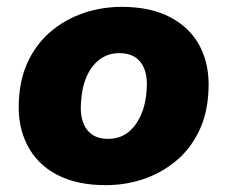

<svg xmlns="http://www.w3.org/2000/svg" viewBox="-20 -529 663 560"><path d="M288 11Q204 11 146 -19.5Q88 -50 59.5 -106Q31 -162 35 -234Q38 -302 63.5 -353.5Q89 -405 131 -439.5Q173 -474 225.5 -491.5Q278 -509 335 -509Q420 -509 478 -478Q536 -447 564 -392Q592 -337 588 -264Q585 -196 559.5 -144.5Q534 -93 492 -58.5Q450 -24 398 -6.5Q346 11 288 11ZM295 -124Q329 -124 353 -142.5Q377 -161 391.5 -194.5Q406 -228 408 -271Q411 -320 390.5 -347Q370 -374 328 -374Q295 -374 270.5 -355.5Q246 -337 232 -304Q218 -271 216 -227Q213 -178 233.5 -151Q254 -124 295 -124Z"/></svg>

Font: Nunito Sans 10pt Black
Style: Italic
Weight: 900
Italic angle: -9°
Designer: Vernon Adams
Foundry: Vernon Adams
Version: Version 3.101;gftools[0.9.27]